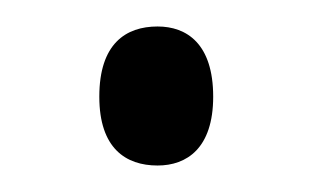

<svg xmlns="http://www.w3.org/2000/svg" viewBox="-20 -119 236 145"><path d="M99 6C121 6 141 -7 141 -46C141 -86 121 -99 99 -99C75 -99 55 -86 55 -46C55 -7 75 6 99 6Z"/></svg>

Font: Noto Serif Hebrew Condensed Light
Style: Regular
Weight: 300
Width: 3
Designer: Monotype Design Team
Foundry: Monotype Imaging Inc.
Version: Version 2.004